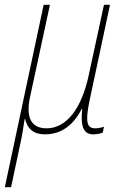

<svg xmlns="http://www.w3.org/2000/svg" viewBox="-54 -547 530 796"><path d="M-34 229H-8L34 31C39 6 43 -19 48 -53H50C61 -11 86 10 133 10C228 10 270 -67 285 -96H287C281 -40 284 10 332 10C350 10 363 6 372 3L377 -22C365 -17 351 -15 341 -15C307 -15 299 -40 316 -124L402 -527H377L314 -236C285 -99 223 -15 139 -15C68 -15 54 -70 71 -147L153 -527H127Z"/></svg>

Font: Noto Sans Condensed Thin
Style: Italic
Weight: 100
Width: 3
Italic angle: -12°
Designer: Monotype Design Team
Foundry: Monotype Imaging Inc.
Version: Version 2.013